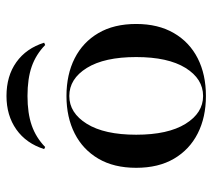

<svg xmlns="http://www.w3.org/2000/svg" viewBox="-52 -604 667 604"><g transform="rotate(-90 282.0 -302.5)"><path d="M281.5 11.3Q214.5 11.3 163.7 -14.5Q112.9 -40.3 84.3 -89.1Q55.6 -137.9 55.6 -208.1Q55.6 -278.2 84.3 -327Q112.9 -375.8 163.7 -401.6Q214.5 -427.4 281.5 -427.4Q349.2 -427.4 400 -401.6Q450.8 -375.8 479.4 -327Q508.1 -278.2 508.1 -208.1Q508.1 -138.7 479.4 -89.5Q450.8 -40.3 400 -14.5Q349.2 11.3 281.5 11.3ZM281.5 2.4Q335.5 2.4 369.8 -52.8Q404 -108.1 404 -208.1Q404 -308.1 369.8 -363.3Q335.5 -418.5 281.5 -418.5Q228.2 -418.5 194 -363.3Q159.7 -308.1 159.7 -208.1Q159.7 -108.1 194 -52.8Q228.2 2.4 281.5 2.4ZM281.5 -616.1Q344.4 -616.1 387.9 -585.1Q431.5 -554 449.2 -497.6L441.9 -494.4Q412.1 -523.4 374.2 -536.7Q336.3 -550 281.5 -550Q227.4 -550 189.1 -536.7Q150.8 -523.4 121 -494.4L114.5 -497.6Q132.3 -554 176.2 -585.1Q220.2 -616.1 281.5 -616.1Z"/></g></svg>

Font: Playfair 144pt SemiExpanded SemiBold
Style: Regular
Weight: 600
Width: 6
Designer: Claus Eggers Sørensen
Foundry: Claus Eggers Sørensen
Version: Version 2.203